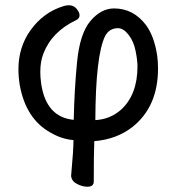

<svg xmlns="http://www.w3.org/2000/svg" viewBox="-20 -515 661 729"><path d="M342 -59Q398 -62 439 -98Q502 -155 502 -263Q502 -285 495 -321Q488 -357 468.5 -382.5Q449 -408 428 -408Q395 -408 379 -378Q343 -304 342 -59ZM312 194Q293 194 272.5 183.5Q252 173 250 153Q259 55 259 17Q213 13 171 -12Q78 -64 55 -192Q50 -223 50 -252Q50 -335 95 -399Q145 -469 222 -492Q232 -495 241 -495Q263 -495 275 -476Q282 -466 282 -457Q282 -445 270 -439Q177 -395 145 -312Q133 -282 133 -242Q133 -222 136 -200Q154 -70 260 -60Q262 -169 272.5 -278.5Q283 -388 323.5 -435.5Q364 -483 413 -483Q487 -483 535 -419Q566 -376 577 -303Q580 -279 580 -255Q580 -110 483 -33Q423 14 338 21Q336 69 336 174Q336 194 312 194Z"/></svg>

Font: LXGW WenKai Medium
Style: Regular
Weight: 500
Designer: LXGW / Fontworks Inc.
Foundry: LXGW / Fontworks Inc.
Version: Version 1.501; October 10, 2024